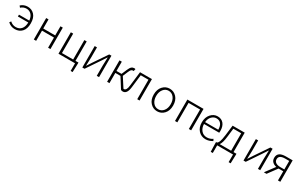

<svg xmlns="http://www.w3.org/2000/svg" viewBox="249 -2245 6383 4134"><g transform="rotate(30 3441.0 -178.5)"><path d="M99 -443 68 -481Q138 -547 237 -547Q338 -547 404 -475Q470 -403 470 -266Q470 -130 403.5 -58.5Q337 13 229 13Q130 13 56 -56L83 -94Q144 -36 225 -36Q311 -36 361 -93Q411 -150 413 -257H155V-303H411Q403 -396 355 -446.5Q307 -497 234 -497Q158 -497 99 -443Z M699 0V-533H757V-306H1054V-533H1112V0H1054V-253H757V0Z M1706 -50H1780V-15L1773 190H1724V0H1312V-533H1370V-50H1648V-533H1706Z M1905 0V-533H1962V-276Q1962 -242 1955 -76H1960Q1971 -92 1997.5 -133.5Q2024 -175 2035 -192L2266 -533H2321V0H2264V-256Q2264 -291 2271 -457H2266Q2251 -433 2191 -342L1960 0Z M2750 -280 2931 0H2867L2707 -254H2579V0H2521V-533H2579V-303H2705L2760 -432Q2788 -499 2817 -523Q2846 -547 2886 -547Q2898 -547 2913 -542L2901 -486Q2894 -488 2884 -488Q2860 -488 2842 -471.5Q2824 -455 2803 -406Z M2917 13Q2893 13 2875 6L2888 -49Q2902 -45 2911 -45Q2975 -45 2989 -174Q2996 -234 3010.5 -353.5Q3025 -473 3032 -533H3328V0H3270V-484H3078Q3067 -389 3040 -161Q3019 13 2917 13Z M3527 -266Q3527 -395 3597 -471Q3667 -547 3768 -547Q3869 -547 3939 -471Q4009 -395 4009 -266Q4009 -138 3939 -62.5Q3869 13 3768 13Q3667 13 3597 -62.5Q3527 -138 3527 -266ZM3768 -496Q3690 -496 3639 -431.5Q3588 -367 3588 -266Q3588 -165 3638.5 -101Q3689 -37 3768 -37Q3847 -37 3898 -101Q3949 -165 3949 -266Q3949 -367 3898 -431.5Q3847 -496 3768 -496Z M4209 0V-533H4611V0H4553V-484H4267V0Z M4971 13Q4865 13 4794 -62.5Q4723 -138 4723 -266Q4723 -391 4792.5 -469Q4862 -547 4957 -547Q5054 -547 5108.5 -481.5Q5163 -416 5163 -299Q5163 -276 5160 -257H4782Q4784 -159 4837.5 -97.5Q4891 -36 4977 -36Q5053 -36 5119 -82L5141 -39Q5058 13 4971 13ZM4782 -303H5110Q5110 -398 5069.5 -447.5Q5029 -497 4958 -497Q4890 -497 4840 -444.5Q4790 -392 4782 -303Z M5292 -50H5576V-484H5380L5356 -277Q5338 -110 5292 -50ZM5635 -50H5708V-15L5702 190H5652V0H5258V190H5207L5201 -15V-50H5223Q5250 -64 5269 -112Q5288 -160 5304 -286L5334 -533H5635Z M5912 0V-533H5969V-276Q5969 -242 5962 -76H5967Q5978 -92 6004.5 -133.5Q6031 -175 6042 -192L6273 -533H6328V0H6271V-256Q6271 -291 6278 -457H6273Q6258 -433 6198 -342L5967 0Z M6769 -274V-485H6670Q6514 -485 6514 -383Q6514 -330 6555.5 -302Q6597 -274 6670 -274ZM6657 -533H6827V0H6769V-228H6653H6652L6484 0H6418L6592 -234Q6530 -246 6492 -283.5Q6454 -321 6454 -384Q6454 -533 6657 -533Z"/></g></svg>

Font: NotoSansHansLight
Style: Regular
Weight: 300
Designer: Ryoko NISHIZUKA  (kana & ideographs); Paul D. Hunt (Latin, Greek & Cyrillic); Wenlong ZHANG  (bopomofo); Sandoll Communi
Foundry: Adobe Systems Incorporated
Version: Version 1.00;December 8, 2021;FontCreator 13.0.0.2675 64-bit